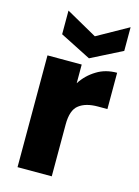

<svg xmlns="http://www.w3.org/2000/svg" viewBox="-120 -859 668 926"><g transform="rotate(15 214.0 -396.5)"><path d="M232.9 -464.8Q261.2 -509.3 307.1 -537.1Q350.1 -564 408.2 -564V-382.8H360.8Q300.3 -382.8 267.1 -356.9Q232.9 -331.5 232.9 -258.8V0H62V-558.1H232.9ZM104 -674.8V-793L258.8 -706.1L414.1 -793V-674.8L258.8 -596.2Z"/></g></svg>

Font: PoppinsZ
Style: Bold
Weight: 700
Designer: Ninad Kale (Devanagari), Jonny Pinhorn (Latin)
Foundry: Indian Type Foundry
Version: Version 3.002;FEAKit 1.0